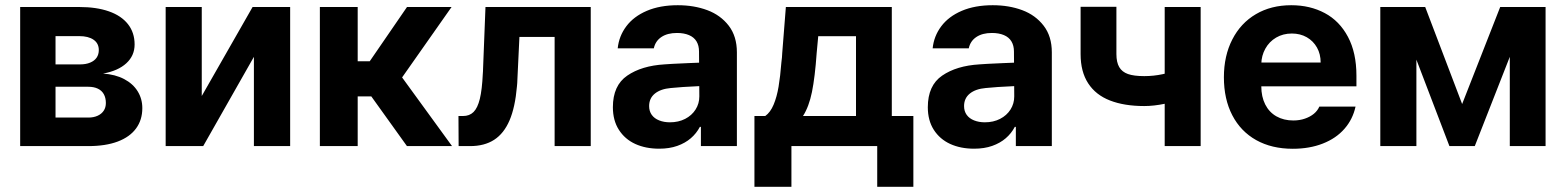

<svg xmlns="http://www.w3.org/2000/svg" viewBox="-20 -557 5965 732"><path d="M56.9 -530.3H282Q347.9 -530.3 395.1 -513.7Q442.4 -497.2 467.8 -465Q493.2 -432.7 493.2 -387.4Q493.2 -344.9 461.7 -315.9Q430.3 -286.9 373 -276.5Q419.6 -273.3 453.2 -255.6Q486.9 -237.9 504.7 -209.2Q522.6 -180.4 522.6 -144.8Q522.6 -99.9 498.8 -67.4Q475.1 -34.9 428.9 -17.4Q382.7 0 316.8 0H56.9ZM383.6 -164.3Q383.6 -183.9 375.8 -197.9Q368.1 -211.8 353 -219Q338 -226.2 316.8 -226.2H191.7V-108.8H316.8Q337.5 -108.8 352.6 -115.9Q367.6 -122.9 375.6 -135.2Q383.6 -147.4 383.6 -164.3ZM356.7 -366.2Q356.7 -391.6 336.9 -405.4Q317 -419.3 282 -419.3H191.7V-311.5H285.3Q307.6 -311.5 323.8 -318.3Q340.1 -325.1 348.4 -337.2Q356.7 -349.4 356.7 -366.2Z M943 -530.3H1086.2V0H948V-340.3L754.7 0H611.6V-530.3H749.2V-191Z M1199.5 -530.3H1343.7V-323.4H1389.6L1531.7 -530.3H1701.6L1513 -261.8L1703.4 0H1531.5L1395.6 -189.5H1343.7V0H1199.5Z M1727.9 -114.7H1745.4Q1770 -114.7 1785.4 -130Q1800.9 -145.3 1809.4 -180.2Q1817.9 -215.2 1820.7 -275.6Q1821.2 -280.8 1821.4 -285.8Q1821.7 -290.7 1821.7 -295.9L1830.9 -530.3H2232.2V0H2094.5V-416.1H1960.3L1952.5 -253Q1952.5 -247.2 1952 -240.8Q1951.5 -234.5 1950.9 -228.1Q1944 -147.8 1922.6 -98Q1901.2 -48.2 1864.1 -24.1Q1827 0 1772.3 0H1728.5Z M2584.1 -225.3 2537.2 -221.4Q2498.7 -218 2476.7 -200.2Q2454.8 -182.4 2454.8 -152.6Q2454.8 -133 2464.8 -119.1Q2474.8 -105.2 2493 -98Q2511.2 -90.7 2534.1 -90.7Q2566.7 -90.7 2592.2 -103.8Q2617.6 -116.9 2631.9 -139.5Q2646.2 -162.1 2646.2 -189.6L2645 -360.7Q2645 -383.3 2635.5 -399.2Q2625.9 -415.1 2606.7 -423.2Q2587.6 -431.3 2560.9 -431.3Q2524.6 -431.3 2501.6 -415.9Q2478.6 -400.5 2472.7 -372.7H2335Q2339.8 -419.5 2367.9 -456.9Q2396 -494.3 2446 -515.7Q2496.1 -537.1 2564.2 -537.1Q2626.1 -537.1 2676.7 -518.2Q2727.3 -499.3 2758.4 -458.9Q2789.4 -418.5 2789.4 -357.3V0H2652.2V-73.4H2648.3Q2635.2 -48.4 2613.8 -30Q2592.4 -11.5 2562.2 -0.8Q2532 9.9 2492.9 9.9Q2441.6 9.9 2401.9 -8.2Q2362.3 -26.4 2339.5 -62.1Q2316.6 -97.8 2316.6 -148.2Q2316.6 -231.2 2371.4 -268.7Q2426.1 -306.3 2513.7 -311.6Q2528.4 -313.1 2604.1 -316.4L2652 -318.3L2653 -229Q2633.1 -228.4 2584.1 -225.3Z M2856.3 -114.7H2897.5Q2917.1 -128.6 2929.4 -158Q2941.8 -187.4 2948.3 -226.5Q2954.9 -265.6 2959.1 -319.6Q2960.5 -329.1 2961.2 -337.8Q2961.9 -346.5 2962.3 -355.4L2976.1 -530.3H3380V-114.7H3462.2V155.1H3324.4V0H2997.3V155.1H2856.3ZM3243.5 -114.7V-418.9H3099.5L3093.6 -355.4Q3087.1 -262.6 3075.6 -206.3Q3064.1 -150 3041.4 -114.7Z M3784.7 -225.3 3737.9 -221.4Q3699.4 -218 3677.4 -200.2Q3655.5 -182.4 3655.5 -152.6Q3655.5 -133 3665.5 -119.1Q3675.5 -105.2 3693.7 -98Q3711.9 -90.7 3734.8 -90.7Q3767.4 -90.7 3792.8 -103.8Q3818.3 -116.9 3832.6 -139.5Q3846.8 -162.1 3846.8 -189.6L3845.7 -360.7Q3845.7 -383.3 3836.1 -399.2Q3826.5 -415.1 3807.4 -423.2Q3788.3 -431.3 3761.5 -431.3Q3725.3 -431.3 3702.3 -415.9Q3679.3 -400.5 3673.4 -372.7H3535.7Q3540.5 -419.5 3568.6 -456.9Q3596.7 -494.3 3646.7 -515.7Q3696.8 -537.1 3764.9 -537.1Q3826.8 -537.1 3877.4 -518.2Q3928 -499.3 3959 -458.9Q3990.1 -418.5 3990.1 -357.3V0H3852.9V-73.4H3849Q3835.9 -48.4 3814.5 -30Q3793.1 -11.5 3762.9 -0.8Q3732.7 9.9 3693.6 9.9Q3642.2 9.9 3602.6 -8.2Q3563 -26.4 3540.1 -62.1Q3517.3 -97.8 3517.3 -148.2Q3517.3 -231.2 3572 -268.7Q3626.7 -306.3 3714.3 -311.6Q3729.1 -313.1 3804.8 -316.4L3852.7 -318.3L3853.7 -229Q3833.8 -228.4 3784.7 -225.3Z M4557.5 0H4420.4V-530.3H4557.5ZM4342.6 -152.7Q4266 -152.7 4211.8 -173.9Q4157.5 -195 4128.7 -239.3Q4099.8 -283.5 4099.8 -350.8V-531.1H4236.3V-350.8Q4236.3 -319.5 4247.1 -301.1Q4257.8 -282.8 4280.3 -274.8Q4302.9 -266.8 4342.6 -266.8Q4378.3 -266.8 4412.7 -274.2Q4447.1 -281.6 4490.6 -296.6V-182.9Q4463.4 -170.3 4421.3 -161.5Q4379.1 -152.7 4342.6 -152.7Z M4646.1 -262.4Q4646.1 -344 4678.1 -406.4Q4710 -468.9 4768.1 -503Q4826.1 -537.1 4903 -537.1Q4974.6 -537.1 5030.7 -507.1Q5086.9 -477.2 5119.1 -416.5Q5151.4 -355.8 5151.4 -268.6V-227.9H4705.3V-318.5H5015Q5015 -350.8 5001 -375.7Q4987 -400.7 4962.1 -415Q4937.1 -429.2 4905.2 -429.2Q4871.6 -429.2 4845.2 -413.7Q4818.9 -398.2 4804.1 -371.5Q4789.3 -344.8 4788.7 -313V-228.1Q4788.7 -188.3 4803.7 -158.7Q4818.7 -129.1 4846.4 -113.4Q4874.1 -97.7 4910.8 -97.7Q4935 -97.7 4954.9 -104.7Q4974.9 -111.6 4989 -123.1Q5003 -134.6 5010 -150.6H5148Q5137.5 -102.2 5105.7 -65.9Q5073.9 -29.5 5023.3 -9.7Q4972.8 10.2 4908.6 10.2Q4828.4 10.2 4769.2 -22.9Q4710 -56.1 4678.1 -117.6Q4646.1 -179.1 4646.1 -262.4Z M5699.5 -530.3H5810.6L5602.6 0H5505.9L5303.3 -530.3H5413.6L5554.4 -160.4ZM5380 0H5242.4V-530.3H5380ZM5736.1 -530.3H5872.5V0H5736.1Z"/></svg>

Font: Pretendard JP Variable
Style: Regular
Weight: 400
Designer: Base glyphs from Inter by Rasmus Andersson; Hangul glyphs from Noto Sans CJK(Source Han Sans) by Jang Soo-young and Kang
Foundry: Kil Hyung-jin
Version: Version 1.307;Glyphs 3.2 (3192)